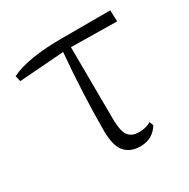

<svg xmlns="http://www.w3.org/2000/svg" viewBox="-125 -624 744 754"><g transform="rotate(-30 247.5 -247.0)"><path d="M305 14Q259 14 234.5 -14.5Q210 -43 210 -111Q210 -276 226 -459L23 -444L17 -470Q93 -508 252 -508H468L470 -457L262 -460L264 -125Q266 -72 282 -54.5Q298 -37 326 -37Q361 -37 382 -51L389 -33Q376 -11 355 1.5Q334 14 305 14Z"/></g></svg>

Font: Minh Nguyen ExtraLight
Style: Regular
Weight: 250
Designer: Ryoko NISHIZUKA 西塚涼子 (kana & ideographs); Frank Grießhammer (Latin, Greek & Cyrillic); Wenlong ZHANG 张文龙 (bopomofo); San
Foundry: Adobe
Version: Version 1.100;July 7, 2023;FontCreator 14.0.0.2814 64-bit